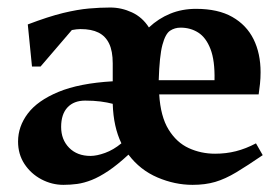

<svg xmlns="http://www.w3.org/2000/svg" viewBox="-20 -486 760 521"><path d="M152.1 15.6Q120.8 15.6 92.3 0.6Q63.9 -14.5 46.4 -41Q29 -67.5 29 -101.9Q29 -142.9 55.5 -178Q82 -213.1 138.6 -236.6Q195.1 -260.1 285.9 -265.4V-314.1Q285.9 -347.4 276.1 -367.7Q266.4 -388 247.2 -397.6Q228.1 -407.1 198.6 -407.1Q188.6 -407.1 175 -404.5L90 -305.4H66.8L55.4 -419.7Q111.6 -441.1 151.1 -450.7Q190.6 -460.2 221.1 -462.9Q251.5 -465.6 279.1 -465.6Q309.6 -465.6 338.1 -452.4Q366.5 -439.2 384.1 -411.5Q410.1 -435.9 442 -448.9Q473.9 -462 511.9 -462Q571.9 -462 610.4 -440Q649 -418 668.1 -379.5Q687.1 -341 687.1 -290Q687.1 -273.8 685.5 -258.6Q683.9 -243.4 681.9 -229.9H412Q415.7 -169.6 437.5 -134.4Q459.2 -99.2 492.3 -84.1Q525.4 -68.9 563.7 -68.9Q593.5 -68.9 620.3 -75.7Q647.1 -82.5 674.6 -97L692.9 -65Q651.4 -36.6 621.3 -18.5Q591.2 -0.4 564.1 7.6Q536.9 15.6 502.6 15.6Q454.4 15.6 407.3 -4.5Q360.2 -24.6 328.6 -66.4Q298.5 -38.6 274 -22.2Q249.5 -5.8 228.8 2.4Q208.1 10.5 189.6 13.1Q171 15.6 152.1 15.6ZM225.6 -62.9Q242.6 -62.9 265.2 -71.1Q287.7 -79.2 309.4 -97.1Q298.6 -119.4 292.8 -145.8Q286.9 -172.3 285.9 -204.3Q271.6 -208.1 252.9 -210.6Q234.1 -213 211 -213Q180.5 -213 163.2 -194.6Q145.9 -176.2 145.9 -141.6Q145.9 -107.1 167.6 -85Q189.4 -62.9 225.6 -62.9ZM410.7 -268.3H562.1Q563.3 -321.9 551.1 -353.1Q538.9 -384.4 517.8 -397.7Q496.8 -411 470 -411Q454 -411 441.4 -402.6Q428.7 -394.1 420.7 -364.1Q412.7 -334 410.7 -268.3Z"/></svg>

Font: Ancizar Serif Light
Style: Regular
Weight: 300
Designer: Cesar Puertas, Viviana Monsalve, Julian Moncada, Julian Prieto, Jose Castro, Felipe Aragon, Mariel Hernandez, Sara Alarc
Version: Version 8.100